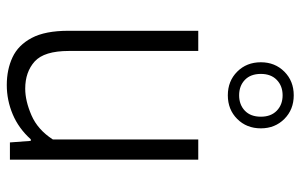

<svg xmlns="http://www.w3.org/2000/svg" viewBox="-176 -680 865 552"><g transform="rotate(90 256.0 -403.5)"><path d="M224 9Q179.5 9 144.2 -7.5Q109 -24 88.5 -62.8Q68 -101.5 68 -168V-541.5H126V-169.5Q126 -98.5 156.2 -71.2Q186.5 -44 234.5 -44Q269.5 -44 311 -62Q352.5 -80 380.5 -123.5V-541.5H438.5V0H389L384.5 -60H380Q348.5 -25 308 -8Q267.5 9 224 9ZM253.5 -626.5Q212.5 -626.5 185.5 -653.5Q158.5 -680.5 158.5 -721.5Q158.5 -762 185.5 -789Q212.5 -816 253.5 -816Q294.5 -816 321.5 -789Q348.5 -762 348.5 -721.5Q348.5 -680.5 321.5 -653.5Q294.5 -626.5 253.5 -626.5ZM253.5 -659Q280.5 -659 297.8 -675.5Q315 -692 315 -721.5Q315 -750.5 297.8 -767.2Q280.5 -784 253.5 -784Q226.5 -784 209.2 -767.2Q192 -750.5 192 -721.5Q192 -692 209.2 -675.5Q226.5 -659 253.5 -659Z"/></g></svg>

Font: Encode Sans SmCnd Lt
Style: Regular
Weight: 300
Width: 4
Designer: Multiple Designers
Foundry: Impallari Type
Version: Version 3.002; ttfautohint (v1.8.3) -l 8 -r 50 -G 200 -x 14 